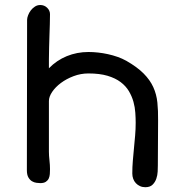

<svg xmlns="http://www.w3.org/2000/svg" viewBox="-20 -740 731 778"><path d="M89.8 -659.7Q89.8 -667.5 93.8 -678Q97.7 -688.5 104.7 -697.8Q111.8 -707 121.6 -713.4Q131.3 -719.7 143.1 -719.7Q159.7 -719.7 171.1 -708.5Q182.6 -697.3 182.6 -682.6Q182.6 -663.6 181.9 -641.6Q181.2 -619.6 180.4 -595.9Q179.7 -572.3 179 -547.9Q178.2 -523.4 178.2 -500V-463.4Q209.5 -495.6 250.7 -512.5Q292 -529.3 338.4 -529.3Q357.4 -529.3 377.4 -527.1Q397.5 -524.9 417.5 -520.5Q437.5 -516.1 456.3 -509.5Q475.1 -502.9 491.7 -493.7Q536.1 -468.3 562 -442.1Q587.9 -416 601.1 -387Q614.3 -357.9 617.7 -324.7Q621.1 -291.5 620.6 -251.5L619.6 -69.8Q619.6 -59.6 618.9 -44.7Q618.2 -29.8 613.3 -15.6Q608.4 -1.5 598.1 8.5Q587.9 18.6 568.8 18.6Q557.1 18.6 547.4 14.2Q537.6 9.8 530.5 2.2Q523.4 -5.4 519.8 -15.4Q516.1 -25.4 516.1 -37.1Q516.1 -63.5 518.3 -89.1Q520.5 -114.7 522.9 -140.1Q525.4 -165.5 527.6 -191.2Q529.8 -216.8 529.8 -242.7Q529.8 -261.2 528.3 -283.2Q526.9 -305.2 520.8 -327.4Q514.6 -349.6 502.4 -370.4Q490.2 -391.1 469 -407.2Q447.8 -423.3 415.8 -432.9Q383.8 -442.4 338.4 -442.4Q307.1 -442.4 278.1 -431.4Q249 -420.4 226.8 -403.8Q204.6 -387.2 191.4 -367.7Q178.2 -348.1 178.2 -330.6V-125Q178.2 -109.9 180.4 -90.6Q182.6 -71.3 182.6 -54.7Q182.6 -44.9 181.9 -34.9Q181.2 -24.9 177.5 -16.8Q173.8 -8.8 165.8 -3.4Q157.7 2 143.1 2Q136.7 2 127.4 0.7Q118.2 -0.5 109.6 -5.6Q101.1 -10.7 95 -21.2Q88.9 -31.7 88.9 -50.3Z"/></svg>

Font: Short Stack
Style: Regular
Weight: 400
Designer: James Grieshaber
Foundry: James Grieshaber
Version: Version 1.002